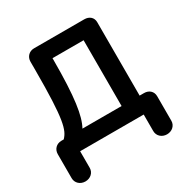

<svg xmlns="http://www.w3.org/2000/svg" viewBox="-196 -859 1155 1198"><g transform="rotate(-30 381.0 -260.0)"><path d="M730 -57C730 -92 704 -115 669 -115H637V-644C637 -679 611 -700 576 -700H214C179 -700 153 -674 153 -639V-578C153 -219 132 -158 90 -115H73C38 -115 12 -89 12 -54V119C12 154 40 180 77 180C114 180 142 154 142 120V0H600V119C600 154 628 180 665 180C702 180 730 154 730 120ZM283 -577V-589H507V-115H225C263 -184 283 -307 283 -577Z"/></g></svg>

Font: Hotpoint
Style: Bold
Weight: 700
Designer: Andrew Paglinawan, Luciano Perondi, Riccardo Olocco
Foundry: CAST Cooperativa Anonima Servizi Tipografici
Version: Version 1.000;PS 2.1;hotconv 16.6.51;makeotf.lib2.5.65220